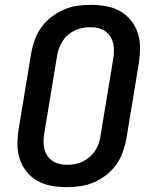

<svg xmlns="http://www.w3.org/2000/svg" viewBox="-20 -763 640 791"><path d="M255 8Q223 8 192 2.5Q161 -3 135 -17.5Q109 -32 90 -55.5Q71 -79 61.5 -107.5Q52 -136 52 -168Q52 -200 57 -232L109 -547Q114 -574 124 -601Q134 -628 151.5 -652Q169 -676 193 -694Q217 -712 243.5 -723.5Q270 -735 298 -739Q326 -743 354 -743Q386 -743 417 -737.5Q448 -732 474 -717.5Q500 -703 519 -679.5Q538 -656 547.5 -627.5Q557 -599 557 -567Q557 -535 552 -503L500 -188Q495 -161 485 -134Q475 -107 457.5 -83Q440 -59 416.5 -41Q393 -23 366 -11.5Q339 0 311 4Q283 8 255 8ZM256 -84Q272 -84 288.5 -87Q305 -90 320 -97Q335 -104 348.5 -115.5Q362 -127 371.5 -141.5Q381 -156 386.5 -171.5Q392 -187 394 -203L446 -518Q449 -535 449.5 -551.5Q450 -568 446.5 -583.5Q443 -599 435 -612Q427 -625 414 -634Q401 -643 385.5 -647Q370 -651 353 -651Q337 -651 320.5 -648Q304 -645 289 -638Q274 -631 260.5 -619.5Q247 -608 238 -593.5Q229 -579 223 -563.5Q217 -548 215 -532L163 -217Q160 -200 159.5 -183.5Q159 -167 162.5 -151.5Q166 -136 174 -123Q182 -110 195 -101Q208 -92 223.5 -88Q239 -84 256 -84Z"/></svg>

Font: Iosevka Semibold Extended
Style: Italic
Weight: 600
Width: 7
Italic angle: -9°
Monospace: yes
Designer: Belleve Invis
Foundry: Belleve Invis
Version: Version 32.5.0; ttfautohint (v1.8.4)